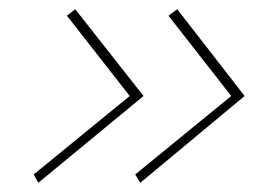

<svg xmlns="http://www.w3.org/2000/svg" viewBox="-20 -475 550 416"><path d="M261 -267 53 -97 63 -79 291 -267 143 -455 125 -441ZM481 -267 273 -97 284 -79 510 -267 364 -455 345 -441Z"/></svg>

Font: Advent Pro Thin
Style: Italic
Weight: 250
Italic angle: -12°
Version: Version 3.000